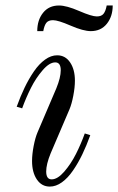

<svg xmlns="http://www.w3.org/2000/svg" viewBox="-20 -670 432 702"><path d="M61 -273.9 41 -279.8Q54.7 -317.9 70.1 -349.9Q85.4 -381.8 104.2 -409.2Q123 -436.5 144.8 -452.1Q166.5 -467.8 189 -467.8Q218.8 -467.8 236.3 -441.9Q253.9 -416 253.9 -375Q253.9 -350.6 248 -320.1Q242.2 -289.6 233.9 -270L165 -108.9Q148.9 -69.3 148.9 -43Q148.9 -14.2 168.9 -14.2Q190.4 -14.2 215.1 -42.7Q239.7 -71.3 257.8 -107.2Q275.9 -143.1 290 -182.1L310.1 -175.8Q296.4 -137.7 281 -105.7Q265.6 -73.7 246.8 -46.4Q228 -19 206.3 -3.4Q184.6 12.2 162.1 12.2Q132.3 12.2 114.7 -13.9Q97.2 -40 97.2 -81.1Q97.2 -105.5 103 -136Q108.9 -166.5 117.2 -186L186 -347.2Q202.1 -386.7 202.1 -413.1Q202.1 -441.9 182.1 -441.9Q160.6 -441.9 136 -413.3Q111.3 -384.8 93.3 -348.9Q75.2 -313 61 -273.9ZM138.2 -556.2H116.2Q116.2 -596.7 137.5 -623.3Q158.7 -649.9 195.8 -649.9Q223.1 -649.9 269.3 -629.9Q315.4 -609.9 334 -609.9Q350.6 -609.9 358.4 -619.4Q366.2 -628.9 370.1 -649.9H392.1Q392.1 -609.9 370.6 -583Q349.1 -556.2 312 -556.2Q284.7 -556.2 238.5 -576.2Q192.4 -596.2 173.8 -596.2Q157.2 -596.2 149.7 -586.9Q142.1 -577.6 138.2 -556.2Z"/></svg>

Font: Flanker Steampunk
Style: Italic
Weight: 400
Italic angle: -12°
Designer: Alexey Kryukov, Leonardo Di Lena
Foundry: Alexey Kryukov, Leonardo Di Lena
Version: 1.210